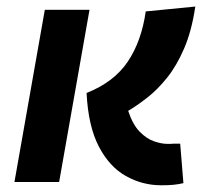

<svg xmlns="http://www.w3.org/2000/svg" viewBox="-20 -547 626 577"><path d="M464.8 9.8Q407.7 9.8 358.2 -18.1Q308.6 -45.9 276.9 -106.9Q245.1 -168 240.2 -267.6Q322.8 -300.3 364 -361.8Q405.3 -423.3 418 -512.7L566.9 -527.3Q556.2 -454.6 533.7 -402.1Q511.2 -349.6 481.9 -313.2Q452.6 -276.9 422.1 -253.2Q391.6 -229.5 365.2 -213.9Q378.9 -172.4 400.1 -150.9Q421.4 -129.4 443.6 -122.1Q465.8 -114.7 481.9 -114.7Q488.8 -114.7 493.7 -114.7Q498 -114.7 501.5 -115.2Q505.9 -115.2 510.3 -115.2Q514.6 -115.2 521.5 -115.2L531.2 3.4Q516.6 6.8 501.7 8.3Q486.8 9.8 464.8 9.8ZM23.4 0 114.7 -517.6H249L157.7 0Z"/></svg>

Font: CaskaydiaCove NF
Style: Bold Italic
Weight: 700
Italic angle: -10°
Designer: Aaron Bell
Foundry: Saja Typeworks
Version: Version 2111.001; VTT 6.35;Nerd Fonts 3.2.1